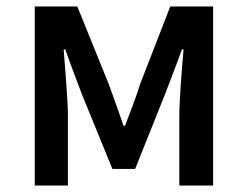

<svg xmlns="http://www.w3.org/2000/svg" viewBox="-20 -571 762 591"><path d="M87 0H189V-214C189 -266 180 -360 176 -419H181C196 -375 216 -324 232 -281L326 -51H396L488 -281C504 -324 524 -373 540 -419H545C540 -360 532 -266 532 -214V0H636V-551H504L412 -314C398 -269 381 -227 365 -184H360C346 -227 330 -269 314 -314L218 -551H87Z"/></svg>

Font: ChiuKong Gothic CL Medium
Style: Regular
Weight: 500
Designer: Ryoko NISHIZUKA 西塚涼子 (kana, bopomofo & ideographs); Paul D. Hunt (Latin, Greek & Cyrillic); Sandoll Communications 산돌커뮤니
Foundry: Adobe
Version: Version 1.300